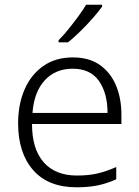

<svg xmlns="http://www.w3.org/2000/svg" viewBox="-20 -786 592 816"><path d="M290 -542Q358 -542 403.5 -510.5Q449 -479 472.5 -424Q496 -369 496 -298V-259H116Q116 -153 165.5 -96.5Q215 -40 307 -40Q356 -40 393 -48.5Q430 -57 474 -76V-24Q434 -6 395 2Q356 10 305 10Q185 10 121 -63Q57 -136 57 -262Q57 -343 84.5 -406Q112 -469 164 -505.5Q216 -542 290 -542ZM289 -494Q216 -494 170.5 -445Q125 -396 118 -306H437Q437 -390 400.5 -442Q364 -494 289 -494ZM414 -758Q399 -737 374.5 -709Q350 -681 322 -653.5Q294 -626 269 -606H229V-615Q248 -634 270 -661Q292 -688 312.5 -716Q333 -744 346 -766H414Z"/></svg>

Font: RS Noto Sans Light
Style: Regular
Weight: 300
Designer: Monotype Design Team
Foundry: Monotype Imaging Inc.
Version: Version 3.10